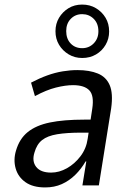

<svg xmlns="http://www.w3.org/2000/svg" viewBox="-20 -812 572 841"><path d="M178 9Q124 9 91.5 -14Q59 -37 48.5 -74.5Q38 -112 50 -152Q65 -204 101.5 -233.5Q138 -263 198.5 -275.5Q259 -288 349 -288H391L383 -231H336Q273 -231 230.5 -224Q188 -217 164.5 -198.5Q141 -180 131 -144Q119 -106 138.5 -81Q158 -56 204 -56Q239 -56 273 -75Q307 -94 332.5 -127.5Q358 -161 364 -204L384 -335Q393 -393 371.5 -416Q350 -439 300 -439Q267 -439 225 -428.5Q183 -418 133 -391L116 -450Q152 -469 186.5 -481.5Q221 -494 254.5 -499.5Q288 -505 319 -505Q372 -505 408.5 -490Q445 -475 460.5 -439Q476 -403 467 -338L413 0H341L358 -105H355Q336 -72 309.5 -46Q283 -20 250.5 -5.5Q218 9 178 9ZM340 -558Q307 -558 280.5 -574Q254 -590 238.5 -616Q223 -642 223 -675Q223 -708 238.5 -734Q254 -760 280 -776Q306 -792 340 -792Q374 -792 400.5 -776Q427 -760 442.5 -734Q458 -708 458 -674Q458 -642 442.5 -615.5Q427 -589 400.5 -573.5Q374 -558 340 -558ZM340 -601Q370 -601 390.5 -622Q411 -643 411 -675Q411 -709 390.5 -729.5Q370 -750 340 -750Q310 -750 290 -729.5Q270 -709 270 -676Q270 -642 289.5 -621.5Q309 -601 340 -601Z"/></svg>

Font: Nunito Sans 7pt Condensed
Style: Italic
Weight: 400
Width: 3
Italic angle: -9°
Designer: Vernon Adams
Foundry: Vernon Adams
Version: Version 3.101;gftools[0.9.27]